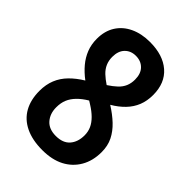

<svg xmlns="http://www.w3.org/2000/svg" viewBox="-216 -818 923 923"><g transform="rotate(45 245.5 -357.0)"><path d="M246 -724Q335 -724 386 -679.5Q437 -635 437 -554Q437 -514 424 -481.5Q411 -449 385.5 -422.5Q360 -396 324 -375Q364 -350 393.5 -322Q423 -294 439.5 -261Q456 -228 456 -185Q456 -126 430.5 -82Q405 -38 359 -14Q313 10 247 10Q179 10 131.5 -13Q84 -36 60 -79Q36 -122 36 -182Q36 -225 50 -259.5Q64 -294 91.5 -322Q119 -350 157 -373Q125 -397 102 -424.5Q79 -452 66.5 -484Q54 -516 54 -554Q54 -607 78 -645Q102 -683 145.5 -703.5Q189 -724 246 -724ZM149 -183Q149 -140 173.5 -112Q198 -84 245 -84Q293 -84 317 -111.5Q341 -139 341 -184Q341 -209 331.5 -230Q322 -251 302.5 -270.5Q283 -290 254 -308L238 -318Q208 -300 188 -279.5Q168 -259 158.5 -236Q149 -213 149 -183ZM245 -629Q211 -629 189.5 -607Q168 -585 168 -545Q168 -520 177 -499.5Q186 -479 203.5 -462.5Q221 -446 245 -430Q271 -447 288.5 -463.5Q306 -480 314.5 -500Q323 -520 323 -545Q323 -585 301.5 -607Q280 -629 245 -629Z"/></g></svg>

Font: Noto Sans Khmer Condensed SemiBold
Style: Regular
Weight: 600
Width: 3
Designer: Danh Hong and the Monotype Design Team
Foundry: Monotype Imaging Inc.
Version: Version 2.004